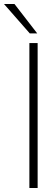

<svg xmlns="http://www.w3.org/2000/svg" viewBox="-78 -934 275 954"><path d="M68 0H109V-720H68ZM-58 -914 70 -768H107L-6 -914Z"/></svg>

Font: Aspekta 150
Style: Regular
Weight: 150
Designer: Ivo Dolenc
Version: Version 2.000